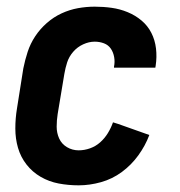

<svg xmlns="http://www.w3.org/2000/svg" viewBox="-20 -548 540 576"><path d="M216 8Q185 8 156 2.5Q127 -3 102 -17.5Q77 -32 59.5 -54.5Q42 -77 34 -104.5Q26 -132 26 -162.5Q26 -193 31 -223L50 -343Q55 -368 63 -392.5Q71 -417 85.5 -439Q100 -461 120.5 -479Q141 -497 165 -508Q189 -519 214 -523.5Q239 -528 264 -528Q290 -528 315 -524.5Q340 -521 363 -511.5Q386 -502 404.5 -486.5Q423 -471 434 -449.5Q445 -428 448 -402.5Q451 -377 447 -351L446 -345H322V-348Q325 -362 322.5 -376.5Q320 -391 312.5 -402Q305 -413 292 -418Q279 -423 264 -423Q247 -423 229.5 -415Q212 -407 199.5 -392.5Q187 -378 181.5 -361Q176 -344 173 -326L153 -206Q150 -187 150 -168Q150 -149 157.5 -132.5Q165 -116 181 -106.5Q197 -97 216 -97Q233 -97 250 -103Q267 -109 280.5 -121Q294 -133 303.5 -148.5Q313 -164 319 -181L335 -176L428 -143Q416 -111 395 -82Q374 -53 345.5 -32Q317 -11 283 -1.5Q249 8 216 8Z"/></svg>

Font: Iosevka SS18 Extrabold
Style: Italic
Weight: 800
Italic angle: -9°
Monospace: yes
Designer: Belleve Invis
Foundry: Belleve Invis
Version: Version 25.1.1; ttfautohint (v1.8.4)